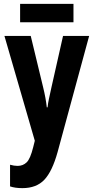

<svg xmlns="http://www.w3.org/2000/svg" viewBox="-20 -733 484 993"><path d="M96 240Q58 240 32 231V119Q53 125 71 125Q99 125 118 106.5Q137 88 152 27L160 -5L3 -547H139L203 -282Q217 -225 222 -178H226Q228 -198 233.5 -223.5Q239 -249 246 -281L306 -547H441L278 53Q250 154 209 197Q168 240 96 240ZM360 -713V-618H84V-713Z"/></svg>

Font: Noto Sans ExtraCondensed
Style: Bold
Weight: 700
Width: 2
Designer: Monotype Design Team
Foundry: Monotype Imaging Inc.
Version: Version 2.013; ttfautohint (v1.8.4.7-5d5b)